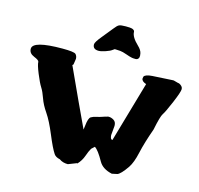

<svg xmlns="http://www.w3.org/2000/svg" viewBox="-125 -1020 1209 1167"><g transform="rotate(15 480.0 -437.0)"><path d="M403.3 -700.2Q366.2 -700.2 366.2 -731.4Q366.2 -745.6 401.6 -788.1Q437 -830.6 454.6 -853.5Q472.2 -876.5 483.4 -881.6Q494.6 -886.7 524.9 -886.7Q555.2 -886.7 564.5 -883.8Q581.5 -877.9 581.5 -867.2Q581.5 -835 627 -792Q648.4 -772 652.8 -751.5Q654.8 -742.7 654.8 -736.8Q654.8 -735.8 654.8 -734.4Q654.8 -728 653.3 -723.6Q647 -710.4 633.3 -710.4Q633.3 -710.4 632.8 -710.4Q618.2 -710.4 610.4 -711.9Q595.2 -714.8 571 -723.6Q546.9 -732.4 530.3 -733.9Q511.7 -735.4 502.9 -735.4Q501 -735.4 499 -735.4Q496.6 -735.4 495.6 -735.4Q492.7 -734.4 482.9 -726.6Q473.1 -718.8 446 -709.5Q418.9 -700.2 403.3 -700.2ZM2 -606Q2 -656.7 189 -656.7Q261.2 -656.7 272 -646.2Q282.7 -635.7 283.2 -617.7L277.8 -581.1Q273.9 -577.1 272 -575.2Q373 -354 439 -214.4Q440.9 -225.6 442.4 -240.2Q447.3 -288.6 461.7 -297.1Q476.1 -305.7 494.9 -309.3Q513.7 -313 531 -319.3Q548.3 -325.7 558.1 -327.1L560.5 -329.1H568.4Q583.5 -329.1 599.4 -319.1Q615.2 -309.1 615.2 -285.2V-284.7L609.9 -225.1Q611.8 -198.7 623.5 -198.7Q624.5 -198.7 625 -198.7L734.9 -579.6Q705.6 -589.4 705.1 -606.9L707 -618.7Q714.4 -634.3 758.8 -637.2L885.3 -644.5H891.6L923.8 -635.7L925.3 -636.7Q951.7 -624.5 951.7 -606Q951.7 -587.4 921.9 -517.1Q892.1 -446.8 879.9 -429.4Q867.7 -412.1 850.1 -324.7Q816.9 -231.9 802.5 -166.5Q788.1 -101.1 765.6 -67.9Q728 -13.2 707 -6.3H706.1L674.3 0.5Q614.3 -12.7 591.3 -53.2Q555.7 -117.2 532.7 -130.9L513.7 -113.3Q502.4 -94.7 491.5 -63Q480.5 -31.2 456.1 -5.4L453.6 -6.8L400.9 13.7Q368.2 13.7 346.7 -2.4Q319.3 -8.3 308.6 -24.4Q287.6 -55.7 255.4 -133.8Q223.1 -211.9 194.1 -254.2Q165 -296.4 151.9 -334.5Q138.7 -372.6 123.8 -396Q108.9 -419.4 87.9 -470.7Q66.9 -522 66.9 -540.5Q66.9 -550.8 34.4 -564Q2 -577.1 2 -606Z"/></g></svg>

Font: Drukaatie burti
Style: Heavy
Weight: 800
Version: Version 0.14